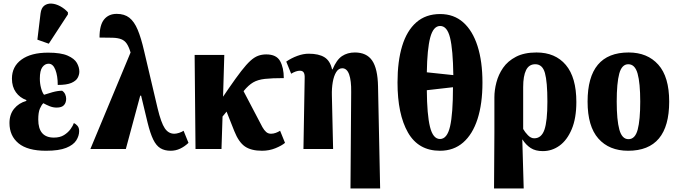

<svg xmlns="http://www.w3.org/2000/svg" viewBox="-20 -849 3867 1094"><path d="M242 10Q137 10 85.5 -32.5Q34 -75 34 -148Q34 -197 60.5 -229.5Q87 -262 130 -274V-279Q93 -292 70.5 -323.5Q48 -355 48 -401Q48 -470 102.5 -509.5Q157 -549 254 -549Q327 -549 365.5 -532Q404 -515 418 -490.5Q432 -466 432 -441Q432 -423 422.5 -405.5Q413 -388 386.5 -376.5Q360 -365 309 -365Q309 -417 295.5 -451.5Q282 -486 257 -486Q236 -486 221.5 -466.5Q207 -447 207 -401Q207 -373 214 -347Q221 -321 231 -309Q248 -315 278.5 -323.5Q309 -332 334 -332Q346 -324 351.5 -311.5Q357 -299 357 -286Q357 -264 344.5 -250Q332 -236 303 -236Q282 -236 262.5 -244Q243 -252 227 -261Q217 -252 207.5 -230.5Q198 -209 198 -168Q198 -65 287 -65Q322 -65 345 -79.5Q368 -94 382 -113.5Q396 -133 401 -148Q412 -143 421.5 -132Q431 -121 431 -102Q431 -75 414.5 -49Q398 -23 357 -6.5Q316 10 242 10ZM258 -600 193 -623 211 -772Q215 -804 232.5 -817Q250 -830 274 -828.5Q298 -827 323 -813.5Q348 -800 367 -779V-767Z M495 0 724 -550Q714 -583 702 -600.5Q690 -618 671 -625.5Q652 -633 622 -634Q592 -635 547 -635Q547 -706 573 -738Q599 -770 645 -770Q689 -770 717 -748Q745 -726 764.5 -679.5Q784 -633 801 -559L878 -232Q898 -149 919 -118Q940 -87 973 -87Q985 -87 1000.5 -92Q1016 -97 1026 -104L1054 -35Q1032 -14 1006.5 -2Q981 10 952 10Q918 10 894 -4.5Q870 -19 853 -54Q836 -89 821 -150L784 -304H779L697 0Z M1094 0 1089 -536H1258L1251 -298L1283 -345Q1325 -406 1354.5 -444Q1384 -482 1406.5 -502.5Q1429 -523 1450.5 -531Q1472 -539 1497 -539Q1555 -539 1576 -501Q1597 -463 1597 -404Q1530 -404 1489.5 -399.5Q1449 -395 1422.5 -379.5Q1396 -364 1369 -331L1368 -329L1475 -125Q1485 -107 1496.5 -97Q1508 -87 1524 -87Q1538 -87 1551.5 -92Q1565 -97 1576 -104L1604 -35Q1585 -19 1549.5 -4.5Q1514 10 1473 10Q1411 10 1375.5 -14.5Q1340 -39 1315 -102L1271 -213L1248 -185L1242 0Z M1977 225 1981 -325Q1982 -389 1969.5 -424.5Q1957 -460 1930 -460Q1909 -460 1895.5 -438Q1882 -416 1876 -381Q1870 -346 1871 -306L1878 0H1709L1716 -403Q1717 -426 1710.5 -436Q1704 -446 1689 -446Q1667 -446 1639 -429L1611 -498Q1640 -518 1674 -530.5Q1708 -543 1739 -543Q1796 -543 1828.5 -523Q1861 -503 1872 -454H1875Q1898 -509 1929 -529.5Q1960 -550 2002 -550Q2069 -550 2100.5 -504Q2132 -458 2134 -357L2146 225Z M2487 10Q2364 10 2304.5 -94Q2245 -198 2245 -379Q2245 -500 2271.5 -587Q2298 -674 2352 -721.5Q2406 -769 2488 -769Q2566 -769 2619.5 -721.5Q2673 -674 2701 -586.5Q2729 -499 2729 -378Q2729 -258 2701 -171Q2673 -84 2619 -37Q2565 10 2487 10ZM2563 -421Q2561 -566 2544.5 -633.5Q2528 -701 2488 -701Q2449 -701 2431.5 -635.5Q2414 -570 2412 -437ZM2487 -57Q2528 -57 2544.5 -129Q2561 -201 2561 -352L2412 -335Q2413 -196 2430 -126.5Q2447 -57 2487 -57Z M2795 225 2797 -94V-295Q2797 -335 2808.5 -379.5Q2820 -424 2846.5 -462.5Q2873 -501 2920 -525.5Q2967 -550 3037 -550Q3144 -550 3204 -479Q3264 -408 3264 -268Q3264 -175 3237.5 -112.5Q3211 -50 3168 -19Q3125 12 3073 12Q3031 12 3004 -5.5Q2977 -23 2957 -54H2956L2964 225ZM3024 -61Q3065 -61 3082 -109.5Q3099 -158 3099 -270Q3099 -383 3085 -433Q3071 -483 3030 -483Q2994 -483 2977.5 -449.5Q2961 -416 2961 -353V-114Q2971 -96 2988 -78.5Q3005 -61 3024 -61Z M3559 10Q3451 10 3389.5 -59.5Q3328 -129 3328 -270Q3328 -550 3562 -550Q3669 -550 3731 -480.5Q3793 -411 3793 -270Q3793 10 3559 10ZM3561 -56Q3599 -56 3613.5 -110.5Q3628 -165 3628 -270Q3628 -376 3613 -429.5Q3598 -483 3560 -483Q3523 -483 3508.5 -429.5Q3494 -376 3494 -270Q3494 -165 3509 -110.5Q3524 -56 3561 -56Z"/></svg>

Font: Noto Serif ExtraCondensed Black
Style: Regular
Weight: 900
Width: 2
Designer: Monotype Design Team
Foundry: Monotype Imaging Inc.
Version: Version 2.015; ttfautohint (v1.8.4.7-5d5b)